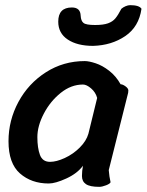

<svg xmlns="http://www.w3.org/2000/svg" viewBox="-20 -712 569 745"><path d="M206 -628Q206 -683 259 -683Q292 -683 293 -651Q294 -631 304 -623Q314 -615 349 -615Q381 -615 399 -621.5Q417 -628 427.5 -640.5Q438 -653 451 -678Q458 -684 467.5 -688Q477 -692 485 -692Q520 -692 529 -678Q519 -608 466 -572Q413 -536 341 -534Q280 -534 243 -558.5Q206 -583 206 -628ZM409 -5Q407 1 391.5 7Q376 13 365 13Q329 13 313.5 2.5Q298 -8 298 -29Q298 -49 302 -69Q280 -39 237.5 -19.5Q195 0 169 0Q102 0 57.5 -39Q13 -78 13 -164Q13 -245 51.5 -316.5Q90 -388 158 -431.5Q226 -475 309 -475Q325 -475 351 -466.5Q377 -458 403.5 -437.5Q430 -417 448 -385Q456 -385 467 -377Q478 -369 478 -361Q478 -352 475 -343L402 -52Q404 -26 409 -5ZM302 -384Q256 -384 215.5 -351.5Q175 -319 150 -271Q125 -223 125 -180Q125 -138 135 -111Q145 -84 174 -84Q199 -84 231.5 -99Q264 -114 289.5 -139.5Q315 -165 323 -193L357 -332Q351 -354 333.5 -369Q316 -384 302 -384Z"/></svg>

Font: Sriracha
Style: Regular
Weight: 400
Designer: Suppakit Chalermlarp
Version: Version 1.002g